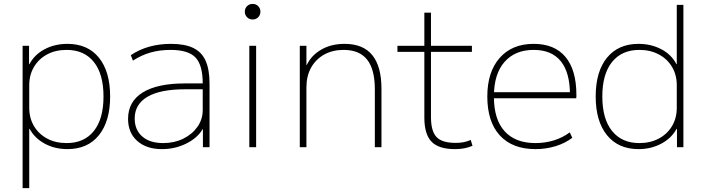

<svg xmlns="http://www.w3.org/2000/svg" viewBox="-20 -755 3621 985"><path d="M326 -530Q430 -530 487.5 -459Q545 -388 545 -260Q545 -133 487.5 -61.5Q430 10 326 10Q261 10 209.5 -18Q158 -46 132 -94H130V210H96V-520H129V-426H131Q157 -475 209 -502.5Q261 -530 326 -530ZM322 -499Q265 -499 222 -476Q179 -453 154.5 -412Q130 -371 130 -318V-202Q130 -149 154.5 -108Q179 -67 222 -44Q265 -21 322 -21Q412 -21 461.5 -83Q511 -145 511 -260Q511 -375 461.5 -437Q412 -499 322 -499Z M811 10Q731 10 684 -32Q637 -74 637 -145Q637 -234 712 -280.5Q787 -327 928 -327H1020Q1020 -421 983 -460Q946 -499 855 -499Q799 -499 752 -485.5Q705 -472 662 -444L651 -472Q696 -502 747.5 -516Q799 -530 857 -530Q928 -530 971.5 -509Q1015 -488 1035 -443Q1055 -398 1055 -325V0H1021V-93H1020Q993 -47 935.5 -18.5Q878 10 811 10ZM818 -21Q874 -21 920 -43.5Q966 -66 993 -104.5Q1020 -143 1020 -190V-297H930Q802 -297 736.5 -258.5Q671 -220 671 -147Q671 -89 709.5 -55Q748 -21 818 -21Z M1259 0V-520H1294V0ZM1276 -655Q1259 -655 1247.5 -666.5Q1236 -678 1236 -695Q1236 -712 1247.5 -723.5Q1259 -735 1276 -735Q1293 -735 1304.5 -723.5Q1316 -712 1316 -695Q1316 -678 1304.5 -666.5Q1293 -655 1276 -655Z M1518 0V-520H1552V-422H1554Q1578 -472 1629 -501Q1680 -530 1748 -530Q1843 -530 1890 -472Q1937 -414 1937 -300V0H1903V-297Q1903 -399 1863.5 -449Q1824 -499 1743 -499Q1686 -499 1643 -475Q1600 -451 1576 -408Q1552 -365 1552 -307V0Z M2314 10Q2231 10 2194 -28Q2157 -66 2157 -152V-489H2019V-520H2157V-690H2191V-520H2401V-489H2191V-154Q2191 -82 2219.5 -52Q2248 -22 2317 -22Q2341 -22 2358.5 -25.5Q2376 -29 2395 -37L2404 -7Q2383 2 2361.5 6Q2340 10 2314 10Z M2727 10Q2609 10 2544.5 -60Q2480 -130 2480 -260Q2480 -386 2543.5 -458Q2607 -530 2718 -530Q2825 -530 2881 -463Q2937 -396 2937 -268Q2937 -263 2937 -259.5Q2937 -256 2936 -251H2498V-282H2915L2904 -269Q2904 -383 2857 -441Q2810 -499 2718 -499Q2622 -499 2568 -437Q2514 -375 2514 -262V-257Q2514 -142 2569 -81.5Q2624 -21 2727 -21Q2777 -21 2822 -35Q2867 -49 2903 -76L2916 -48Q2879 -20 2830 -5Q2781 10 2727 10Z M3256 10Q3152 10 3094 -61.5Q3036 -133 3036 -260Q3036 -388 3094 -459Q3152 -530 3256 -530Q3320 -530 3372.5 -502.5Q3425 -475 3450 -426H3452V-730H3486V0H3453V-94H3451Q3425 -46 3372.5 -18Q3320 10 3256 10ZM3260 -21Q3316 -21 3359.5 -44Q3403 -67 3427.5 -108Q3452 -149 3452 -202V-318Q3452 -371 3427.5 -412Q3403 -453 3359.5 -476Q3316 -499 3260 -499Q3170 -499 3120 -437Q3070 -375 3070 -260Q3070 -145 3120 -83Q3170 -21 3260 -21Z"/></svg>

Font: M PLUS 2 Thin ExtraLight
Style: Regular
Weight: 250
Version: Version 1.001